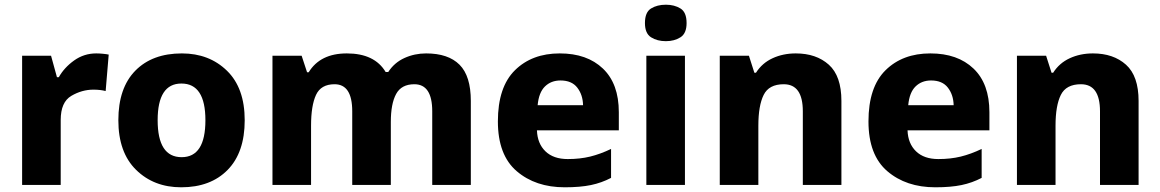

<svg xmlns="http://www.w3.org/2000/svg" viewBox="-20 -786 4930 816"><path d="M389 -559Q337 -559 295 -529Q253 -499 230 -458H222L197 -549H74V0H238V-276Q238 -352 283 -378.5Q328 -405 377 -405Q407 -405 429 -399L442 -554Q433 -556 417.5 -557.5Q402 -559 389 -559Z M1020 -275Q1020 -412 944.5 -485.5Q869 -559 753 -559Q627 -559 555 -485.5Q483 -412 483 -275Q483 -138 558.5 -64Q634 10 750 10Q875 10 947.5 -64Q1020 -138 1020 -275ZM650 -275Q650 -431 751 -431Q853 -431 853 -275Q853 -118 752 -118Q650 -118 650 -275Z M1791 -559Q1742 -559 1699 -539.5Q1656 -520 1630 -480H1619Q1572 -559 1454 -559Q1341 -559 1292 -479H1285L1262 -549H1138V0H1302V-252Q1302 -337 1323 -382.5Q1344 -428 1402 -428Q1477 -428 1477 -313V0H1641V-268Q1641 -345 1663.5 -386.5Q1686 -428 1741 -428Q1817 -428 1817 -313V0H1981V-357Q1981 -463 1933 -511Q1885 -559 1791 -559Z M2359 -559Q2241 -559 2168.5 -487.5Q2096 -416 2096 -270Q2096 -127 2176 -58.5Q2256 10 2380 10Q2446 10 2491.5 0.5Q2537 -9 2577 -30V-153Q2531 -131 2488 -120.5Q2445 -110 2393 -110Q2332 -110 2298 -143Q2264 -176 2262 -232H2610V-309Q2610 -430 2542.5 -494.5Q2475 -559 2359 -559ZM2362 -444Q2410 -444 2433.5 -413.5Q2457 -383 2458 -339H2265Q2270 -393 2296 -418.5Q2322 -444 2362 -444Z M2810 -766Q2773 -766 2747 -750Q2721 -734 2721 -688Q2721 -644 2747 -627.5Q2773 -611 2810 -611Q2846 -611 2872 -627.5Q2898 -644 2898 -688Q2898 -734 2872 -750Q2846 -766 2810 -766ZM2891 -549H2727V0H2891Z M3362 -559Q3308 -559 3263.5 -538.5Q3219 -518 3193 -477H3186L3163 -549H3039V0H3203V-252Q3203 -337 3225.5 -382.5Q3248 -428 3311 -428Q3392 -428 3392 -313V0H3556V-357Q3556 -463 3502.5 -511Q3449 -559 3362 -559Z M3934 -559Q3816 -559 3743.5 -487.5Q3671 -416 3671 -270Q3671 -127 3751 -58.5Q3831 10 3955 10Q4021 10 4066.5 0.5Q4112 -9 4152 -30V-153Q4106 -131 4063 -120.5Q4020 -110 3968 -110Q3907 -110 3873 -143Q3839 -176 3837 -232H4185V-309Q4185 -430 4117.5 -494.5Q4050 -559 3934 -559ZM3937 -444Q3985 -444 4008.5 -413.5Q4032 -383 4033 -339H3840Q3845 -393 3871 -418.5Q3897 -444 3937 -444Z M4625 -559Q4571 -559 4526.5 -538.5Q4482 -518 4456 -477H4449L4426 -549H4302V0H4466V-252Q4466 -337 4488.5 -382.5Q4511 -428 4574 -428Q4655 -428 4655 -313V0H4819V-357Q4819 -463 4765.5 -511Q4712 -559 4625 -559Z"/></svg>

Font: Noto Sans UI Extra
Style: Regular
Weight: 800
Designer: Monotype Design Team
Foundry: Monotype Imaging Inc.
Version: Version 1.901